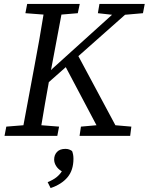

<svg xmlns="http://www.w3.org/2000/svg" viewBox="-20 -690 755 975"><path d="M477 -623 485 -670H715L706 -623L615 -615L378 -405L566 -54L647 -47L641 0H384L391 -47L470 -54L314 -349L228 -273Q218 -218 208.5 -163.5Q199 -109 190 -54L280 -47L271 0H3L12 -47L99 -54L156 -360Q168 -424 179.5 -488Q191 -552 201 -616L109 -623L118 -670H385L375 -623L292 -616L239 -334L248 -343L549 -615ZM353 116Q353 174 323 210Q293 246 237 265L222 235Q251 223 267.5 209.5Q284 196 294 180Q275 169 265 153Q255 137 255 120Q255 97 269.5 81.5Q284 66 312 66Q323 66 331 69Q339 72 346 77Q353 94 353 116Z"/></svg>

Font: Source Serif 4 SmText
Style: Italic
Weight: 400
Italic angle: -12°
Designer: Frank Grießhammer
Foundry: Adobe
Version: Version 4.005;hotconv 1.1.0;makeotfexe 2.6.0